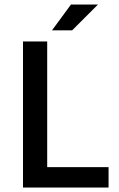

<svg xmlns="http://www.w3.org/2000/svg" viewBox="-20 -840 534 860"><path d="M466.3 -91.3V0H83V-654.3H191.4V-91.3ZM418.9 -819.8 303.2 -704.1H212.9L297.9 -819.8Z"/></svg>

Font: Varta
Style: Bold
Weight: 700
Designer: Joana Correia, Viktoriya Grabowska, Eben Sorkin
Foundry: Sorkin Type
Version: Version 1.002; ttfautohint (v1.3) -l 8 -r 24 -G 200 -x 12 -H